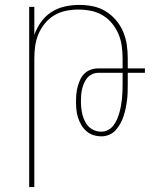

<svg xmlns="http://www.w3.org/2000/svg" viewBox="-20 -548 640 783"><path d="M99 215V-520H120V-406Q130 -434 147.5 -458.5Q165 -483 190 -499Q215 -515 244.5 -521.5Q274 -528 303 -528Q331 -528 358.5 -522.5Q386 -517 410 -502.5Q434 -488 452.5 -466.5Q471 -445 482 -419Q493 -393 497 -365.5Q501 -338 501 -310V-269H571V-251H501V-205Q501 -188 500.5 -171.5Q500 -155 498 -139Q496 -123 492.5 -106.5Q489 -90 484 -74.5Q479 -59 471 -44.5Q463 -30 452 -17.5Q441 -5 425.5 1.5Q410 8 394 8Q377 8 361 3Q345 -2 332.5 -13Q320 -24 311.5 -38.5Q303 -53 298 -69Q293 -85 291.5 -101.5Q290 -118 290 -135Q290 -150 291.5 -165.5Q293 -181 297 -195.5Q301 -210 307.5 -224Q314 -238 325 -248.5Q336 -259 350.5 -264Q365 -269 380 -269H480V-310Q480 -335 476.5 -360.5Q473 -386 463 -409.5Q453 -433 436.5 -453Q420 -473 398 -486Q376 -499 350.5 -504Q325 -509 300 -509Q275 -509 249.5 -504Q224 -499 202 -486Q180 -473 163.5 -453Q147 -433 137 -409.5Q127 -386 123.5 -360.5Q120 -335 120 -310V215ZM393 -11Q408 -11 421 -18Q434 -25 443 -37Q452 -49 457.5 -62Q463 -75 467 -89Q471 -103 473.5 -117.5Q476 -132 477.5 -146.5Q479 -161 479.5 -175.5Q480 -190 480 -205V-251H380Q368 -251 356 -245.5Q344 -240 336 -230.5Q328 -221 323 -209.5Q318 -198 315 -185.5Q312 -173 311 -160.5Q310 -148 310 -135Q310 -121 311.5 -107Q313 -93 316.5 -79.5Q320 -66 326.5 -53Q333 -40 343 -30.5Q353 -21 366 -16Q379 -11 393 -11Z"/></svg>

Font: Iosevka Thin Extended
Style: Regular
Weight: 100
Width: 7
Monospace: yes
Designer: Belleve Invis
Foundry: Belleve Invis
Version: Version 32.5.0; ttfautohint (v1.8.4)